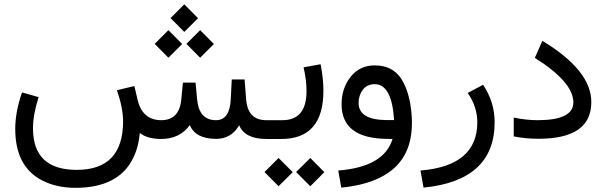

<svg xmlns="http://www.w3.org/2000/svg" viewBox="-20 -650 2836 898"><path d="M777.7 -565.4 841.9 -629.7 906.2 -564.9 841.9 -500.7ZM851.9 -444.8 916.1 -509 980.4 -444.2 916.1 -380ZM703.5 -444.8 767.7 -509 832 -444.2 767.7 -380ZM332.5 228.5Q244.1 228.5 176.3 193.4Q50.8 128.4 51.3 -48.3Q51.3 -125.5 83 -217.8L160.6 -195.8Q134.3 -113.8 134.3 -49.3Q134.3 144.5 338.9 144.5Q554.7 144.5 555.7 -81.1Q555.7 -144.5 526.9 -228L608.4 -247.6L623.5 -183.6Q646 -87.9 734.4 -87.9Q818.8 -87.9 828.1 -186L835.4 -263.7H894.5L901.9 -185.5Q910.6 -88.4 989.7 -87.9Q1054.2 -87.9 1059.1 -184.1L1064 -278.3H1124L1131.3 -184.6Q1139.2 -87.9 1225.1 -87.9H1233.9Q1242.7 -87.9 1242.7 -51.3V-42Q1242.7 0 1233.9 0H1226.1Q1125.5 0 1098.6 -64Q1061.5 -0.5 991.2 -0.5Q894.5 -0.5 867.7 -64.9Q820.8 0 733.4 0Q668.9 0 633.8 -28.3Q626.5 60.5 583 123Q508.3 228.5 332.5 228.5Z M1295.9 0H1229.5Q1202.1 0 1202.1 -42V-51.3Q1202.1 -87.9 1229.5 -87.9H1300.8Q1413.6 -87.9 1413.6 -224.1Q1413.6 -275.9 1399.9 -335L1479.5 -349.6Q1492.7 -282.7 1492.7 -226.1Q1492.7 0 1295.9 0ZM1364.9 154.7 1431.3 88.9 1497.1 155.2 1431.3 221ZM1217.1 154.7 1282.9 88.9 1349.2 155.2 1282.9 221Z M1869.1 -259.8Q1896.5 -203.1 1903.8 -128.4Q1906.7 -101.1 1906.7 -75.7Q1906.7 38.6 1849.6 108.9Q1768.6 208.5 1576.2 227.5L1562 147.5Q1776.4 130.9 1815.9 0L1787.6 -0.5Q1577.6 -3.4 1577.6 -162.1Q1577.6 -237.3 1620.1 -291Q1662.6 -344.2 1732.9 -344.2Q1828.1 -344.2 1869.1 -259.8ZM1823.2 -89.4Q1812.5 -256.3 1732.4 -256.3Q1696.8 -256.3 1676.3 -229.5Q1657.2 -203.1 1657.2 -168.5Q1657.2 -89.8 1787.1 -88.4H1822.3H1823.2Z M2212.4 -78.1Q2212.4 -150.4 2167.5 -215.3L2239.3 -253.4Q2293.5 -172.9 2293.5 -78.6Q2293.5 194.8 1960.9 227.5L1946.8 147.5Q2212.4 126 2212.4 -78.1Z M2382.8 -100.1Q2441.4 -87.9 2494.6 -87.9Q2661.6 -87.9 2661.6 -170.9Q2661.6 -266.1 2481.4 -379.4L2516.6 -459Q2746.1 -320.3 2745.6 -172.4Q2745.6 -1.5 2501 -1Q2434.6 -1 2382.8 -12.2Z"/></svg>

Font: Nahid FD
Style: FD
Weight: 400
Foundry: DejaVu fonts team - Redesigned by Saber Rastikerdar
Version: Version 0.3.0